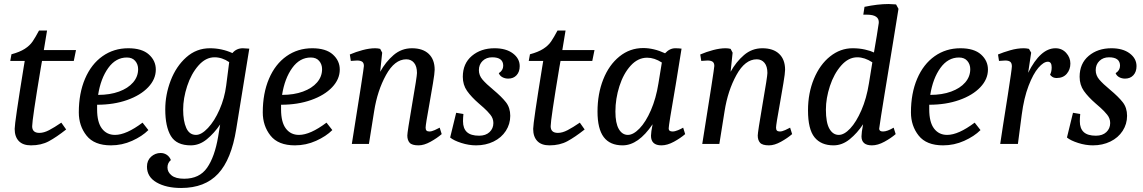

<svg xmlns="http://www.w3.org/2000/svg" viewBox="-20 -716 5687 955"><path d="M53 -75Q53 -106 98 -383L103 -413H31L37 -446Q78 -457 103 -473Q128 -489 142 -509.5Q156 -530 174 -564H214L198 -467H358L347 -413H189L183 -379Q140 -121 140 -88Q140 -55 176 -55Q198 -55 224 -68.5Q250 -82 285 -106L309 -72Q261 -34 223 -13.5Q185 7 134 7Q94 7 73.5 -14.5Q53 -36 53 -75Z M372 -157Q372 -252 403 -324.5Q434 -397 490 -436.5Q546 -476 618 -476Q686 -476 720.5 -445Q755 -414 755 -370Q755 -322 717 -282Q679 -242 612.5 -218.5Q546 -195 463 -195V-172Q463 -108 487 -76.5Q511 -45 552 -45Q608 -45 689 -106L718 -69Q687 -38 637 -15.5Q587 7 532 7Q449 7 410.5 -41.5Q372 -90 372 -157ZM667 -372Q667 -396 652.5 -413Q638 -430 611 -430Q556 -430 518.5 -378Q481 -326 468 -244Q527 -244 572 -260.5Q617 -277 642 -306Q667 -335 667 -372Z M711 113Q711 82 731.5 63.5Q752 45 779 45Q796 45 809.5 54Q823 63 830 80Q813 94 813 117Q813 140 833.5 156.5Q854 173 896 173Q972 173 1010 118.5Q1048 64 1065 -36L1075 -97Q1046 -54 1009 -23.5Q972 7 929 7Q858 7 830 -39.5Q802 -86 802 -172Q802 -245 829 -315.5Q856 -386 906.5 -431Q957 -476 1024 -476Q1083 -476 1136 -452Q1156 -476 1188 -476Q1198 -476 1220 -474L1155 -74Q1131 77 1065 148Q999 219 881 219Q807 219 759 191.5Q711 164 711 113ZM1105 -290 1120 -407Q1085 -431 1047 -431Q1003 -431 967 -390Q931 -349 911 -288Q891 -227 891 -171Q891 -114 906.5 -79.5Q922 -45 955 -45Q982 -45 1014.5 -79.5Q1047 -114 1072 -171Q1097 -228 1105 -290Z M1287 -157Q1287 -252 1318 -324.5Q1349 -397 1405 -436.5Q1461 -476 1533 -476Q1601 -476 1635.5 -445Q1670 -414 1670 -370Q1670 -322 1632 -282Q1594 -242 1527.5 -218.5Q1461 -195 1378 -195V-172Q1378 -108 1402 -76.5Q1426 -45 1467 -45Q1523 -45 1604 -106L1633 -69Q1602 -38 1552 -15.5Q1502 7 1447 7Q1364 7 1325.5 -41.5Q1287 -90 1287 -157ZM1582 -372Q1582 -396 1567.5 -413Q1553 -430 1526 -430Q1471 -430 1433.5 -378Q1396 -326 1383 -244Q1442 -244 1487 -260.5Q1532 -277 1557 -306Q1582 -335 1582 -372Z M2006 -42Q2006 -58 2030 -198Q2054 -336 2054 -353Q2054 -386 2039.5 -403.5Q2025 -421 2001 -421Q1943 -421 1900 -343Q1857 -265 1841 -163L1815 0H1730Q1790 -375 1790 -388Q1790 -403 1781.5 -409Q1773 -415 1756 -415Q1749 -415 1725 -413L1720 -445Q1750 -458 1784 -467Q1818 -476 1846 -476Q1859 -476 1871 -473L1881 -454L1871 -359Q1898 -408 1937.5 -442Q1977 -476 2029 -476Q2083 -476 2112.5 -448Q2142 -420 2142 -369Q2142 -352 2133.5 -301.5Q2125 -251 2116 -200Q2097 -96 2097 -81Q2097 -71 2101.5 -66.5Q2106 -62 2116 -62Q2127 -62 2142.5 -69Q2158 -76 2167 -81L2177 -49Q2154 -29 2121.5 -11Q2089 7 2062 7Q2029 7 2017.5 -6Q2006 -19 2006 -42Z M2219 -32 2249 -155 2285 -149Q2283 -129 2283 -113Q2283 -77 2302.5 -59Q2322 -41 2363 -41Q2396 -41 2415 -59Q2434 -77 2434 -104Q2434 -127 2419 -145.5Q2404 -164 2386 -180Q2368 -196 2362 -201Q2324 -234 2303 -264Q2282 -294 2282 -334Q2282 -400 2327 -438Q2372 -476 2440 -476Q2497 -476 2531 -450.5Q2565 -425 2565 -387Q2565 -359 2549.5 -342Q2534 -325 2508 -325Q2492 -325 2479 -332Q2466 -339 2461 -352Q2483 -366 2483 -389Q2483 -431 2428 -431Q2399 -431 2380.5 -413Q2362 -395 2362 -367Q2362 -341 2380 -320Q2398 -299 2433 -270Q2475 -235 2496.5 -207.5Q2518 -180 2518 -140Q2518 -99 2496 -65Q2474 -31 2435 -12Q2396 7 2348 7Q2312 7 2274.5 -5Q2237 -17 2219 -32Z M2632 -75Q2632 -106 2677 -383L2682 -413H2610L2616 -446Q2657 -457 2682 -473Q2707 -489 2721 -509.5Q2735 -530 2753 -564H2793L2777 -467H2937L2926 -413H2768L2762 -379Q2719 -121 2719 -88Q2719 -55 2755 -55Q2777 -55 2803 -68.5Q2829 -82 2864 -106L2888 -72Q2840 -34 2802 -13.5Q2764 7 2713 7Q2673 7 2652.5 -14.5Q2632 -36 2632 -75Z M2952 -161Q2952 -249 2980.5 -321Q3009 -393 3061 -435Q3113 -477 3179 -477Q3232 -477 3288 -451Q3311 -476 3339 -476Q3355 -476 3370 -474Q3339 -281 3339 -283Q3306 -93 3306 -77Q3306 -62 3325 -62Q3337 -62 3352.5 -68.5Q3368 -75 3378 -81L3388 -49Q3365 -29 3332 -11Q3299 7 3270 7Q3218 7 3218 -41Q3218 -58 3226 -98Q3155 7 3077 7Q3014 7 2983 -34Q2952 -75 2952 -161ZM3255 -301 3272 -405Q3235 -429 3199 -429Q3153 -429 3117 -389.5Q3081 -350 3061 -287.5Q3041 -225 3041 -161Q3041 -103 3058 -74Q3075 -45 3103 -45Q3130 -45 3161 -77Q3192 -109 3217.5 -167.5Q3243 -226 3255 -301Z M3749 -42Q3749 -58 3773 -198Q3797 -336 3797 -353Q3797 -386 3782.5 -403.5Q3768 -421 3744 -421Q3686 -421 3643 -343Q3600 -265 3584 -163L3558 0H3473Q3533 -375 3533 -388Q3533 -403 3524.5 -409Q3516 -415 3499 -415Q3492 -415 3468 -413L3463 -445Q3493 -458 3527 -467Q3561 -476 3589 -476Q3602 -476 3614 -473L3624 -454L3614 -359Q3641 -408 3680.5 -442Q3720 -476 3772 -476Q3826 -476 3855.5 -448Q3885 -420 3885 -369Q3885 -352 3876.5 -301.5Q3868 -251 3859 -200Q3840 -96 3840 -81Q3840 -71 3844.5 -66.5Q3849 -62 3859 -62Q3870 -62 3885.5 -69Q3901 -76 3910 -81L3920 -49Q3897 -29 3864.5 -11Q3832 7 3805 7Q3772 7 3760.5 -6Q3749 -19 3749 -42Z M3999 -167Q3999 -253 4028.5 -324Q4058 -395 4109 -435.5Q4160 -476 4221 -476Q4254 -476 4282.5 -469.5Q4311 -463 4327 -455Q4332 -484 4341 -537.5Q4350 -591 4351 -602Q4354 -643 4292 -643H4274L4280 -682Q4346 -696 4400 -696Q4413 -696 4437 -694L4449 -672L4422 -505Q4399 -365 4379 -243Q4359 -121 4353 -76Q4353 -62 4372 -62Q4393 -62 4425 -81L4435 -49Q4412 -29 4379 -11Q4346 7 4317 7Q4265 7 4265 -38Q4265 -56 4273 -98Q4244 -54 4206.5 -23.5Q4169 7 4126 7Q4064 7 4031.5 -33Q3999 -73 3999 -167ZM4302 -301 4319 -406Q4281 -431 4244 -431Q4200 -431 4164 -390Q4128 -349 4108 -288Q4088 -227 4088 -171Q4088 -106 4105.5 -75.5Q4123 -45 4152 -45Q4179 -45 4209 -77Q4239 -109 4264.5 -167.5Q4290 -226 4302 -301Z M4511 -157Q4511 -252 4542 -324.5Q4573 -397 4629 -436.5Q4685 -476 4757 -476Q4825 -476 4859.5 -445Q4894 -414 4894 -370Q4894 -322 4856 -282Q4818 -242 4751.5 -218.5Q4685 -195 4602 -195V-172Q4602 -108 4626 -76.5Q4650 -45 4691 -45Q4747 -45 4828 -106L4857 -69Q4826 -38 4776 -15.5Q4726 7 4671 7Q4588 7 4549.5 -41.5Q4511 -90 4511 -157ZM4806 -372Q4806 -396 4791.5 -413Q4777 -430 4750 -430Q4695 -430 4657.5 -378Q4620 -326 4607 -244Q4666 -244 4711 -260.5Q4756 -277 4781 -306Q4806 -335 4806 -372Z M4968 -86Q4973 -116 4993 -244.5Q5013 -373 5013 -386Q5013 -402 5005 -408.5Q4997 -415 4980 -415Q4973 -415 4949 -413L4944 -445Q4970 -456 5005 -466Q5040 -476 5072 -476Q5084 -476 5098 -473L5109 -454L5094 -354Q5155 -476 5230 -476Q5262 -476 5283 -453Q5304 -430 5304 -400Q5304 -370 5286 -349Q5268 -328 5236 -328Q5223 -328 5214.5 -333.5Q5206 -339 5203 -345Q5211 -359 5211 -381Q5211 -409 5192 -409Q5171 -409 5145 -379Q5119 -349 5096 -289Q5073 -229 5062 -145L5043 0H4955Z M5287 -32 5317 -155 5353 -149Q5351 -129 5351 -113Q5351 -77 5370.5 -59Q5390 -41 5431 -41Q5464 -41 5483 -59Q5502 -77 5502 -104Q5502 -127 5487 -145.5Q5472 -164 5454 -180Q5436 -196 5430 -201Q5392 -234 5371 -264Q5350 -294 5350 -334Q5350 -400 5395 -438Q5440 -476 5508 -476Q5565 -476 5599 -450.5Q5633 -425 5633 -387Q5633 -359 5617.5 -342Q5602 -325 5576 -325Q5560 -325 5547 -332Q5534 -339 5529 -352Q5551 -366 5551 -389Q5551 -431 5496 -431Q5467 -431 5448.5 -413Q5430 -395 5430 -367Q5430 -341 5448 -320Q5466 -299 5501 -270Q5543 -235 5564.5 -207.5Q5586 -180 5586 -140Q5586 -99 5564 -65Q5542 -31 5503 -12Q5464 7 5416 7Q5380 7 5342.5 -5Q5305 -17 5287 -32Z"/></svg>

Font: Caladea
Style: Italic
Weight: 400
Italic angle: -9°
Designer: Carolina Giovagnoli and Andres Torresi
Foundry: Carolina Giovagnoli & Andres Torresi
Version: Version 1.001